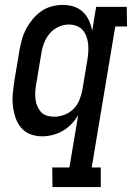

<svg xmlns="http://www.w3.org/2000/svg" viewBox="-20 -548 540 783"><path d="M194 215 193 135H263L299 -79Q288 -60 272 -43Q256 -26 236 -14.5Q216 -3 194.5 2.5Q173 8 152 8Q126 8 103 -1Q80 -10 65 -28.5Q50 -47 42.5 -70.5Q35 -94 32.5 -118.5Q30 -143 32.5 -169Q35 -195 39 -221L59 -341Q63 -363 69 -385.5Q75 -408 86 -429Q97 -450 112.5 -469Q128 -488 148 -502Q168 -516 191 -522Q214 -528 236 -528Q260 -528 281.5 -521Q303 -514 318.5 -499Q334 -484 343 -464Q352 -444 356 -422L372 -520H497L498 -440H450L354 135H391V215ZM201 -72Q222 -72 243 -80Q264 -88 280 -104Q296 -120 304 -140.5Q312 -161 316 -182L336 -302Q339 -319 340 -335.5Q341 -352 339.5 -368Q338 -384 332.5 -399Q327 -414 317 -425.5Q307 -437 292 -442.5Q277 -448 261 -448Q239 -448 217.5 -438Q196 -428 181.5 -410Q167 -392 159 -370.5Q151 -349 148 -327L128 -207Q125 -192 124 -176.5Q123 -161 124.5 -145.5Q126 -130 131.5 -116.5Q137 -103 146.5 -92Q156 -81 171 -76.5Q186 -72 201 -72Z"/></svg>

Font: Iosevka Curly Slab Medium
Style: Italic
Weight: 500
Italic angle: -9°
Monospace: yes
Designer: Belleve Invis
Foundry: Belleve Invis
Version: Version 22.1.2; ttfautohint (v1.8.4)